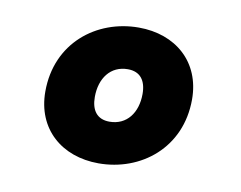

<svg xmlns="http://www.w3.org/2000/svg" viewBox="-50 -780 607 483"><g transform="rotate(10 253.5 -539.0)"><path d="M228 -362C336 -362 432 -437 432 -561C432 -657 363 -716 269 -716C161 -716 65 -641 65 -517C65 -421 134 -362 228 -362ZM237 -470C205 -470 190 -491 190 -525C190 -573 216 -608 260 -608C292 -608 307 -587 307 -553C307 -505 281 -470 237 -470Z"/></g></svg>

Font: Fira Sans Heavy
Style: Italic
Weight: 900
Italic angle: -8°
Designer: bBox Type GmbH & Carrois Corporate GbR & Edenspiekermann AG
Foundry: bBox Type GmbH & Carrois Corporate GbR & Edenspiekermann AG
Version: Version 4.301;PS 004.301;hotconv 1.0.88;makeotf.lib2.5.64775